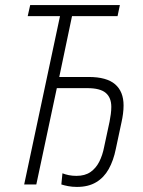

<svg xmlns="http://www.w3.org/2000/svg" viewBox="-20 -734 570 764"><path d="M286.1 9.8Q267.1 9.8 250.7 6.6Q234.4 3.4 224.1 0L228.5 -44.4Q239.3 -40 253.4 -37.1Q267.6 -34.2 284.2 -34.2Q317.9 -34.2 339.8 -49.3Q361.8 -64.5 375 -90.6Q388.2 -116.7 394.5 -149.9L416 -250Q418.9 -264.6 420.9 -279.8Q422.9 -294.9 422.9 -308.6Q422.9 -345.7 400.6 -364.5Q378.4 -383.3 327.1 -383.3H206.1L124.5 0H76.2L218.8 -669.9H90.3L100.1 -713.9H457L447.8 -669.9H266.6L215.8 -427.7H333Q404.3 -427.7 438 -398.7Q471.7 -369.6 471.7 -314.5Q471.7 -298.8 469.5 -281.5Q467.3 -264.2 463.4 -247.1L440.9 -141.6Q431.6 -95.2 412.6 -61.3Q393.6 -27.3 362.5 -8.8Q331.5 9.8 286.1 9.8Z"/></svg>

Font: Open Sans SemiCondensed Light
Style: Italic
Weight: 300
Width: 4
Italic angle: -12°
Designer: Monotype Design Team
Foundry: Monotype Imaging Inc.
Version: Version 3.000